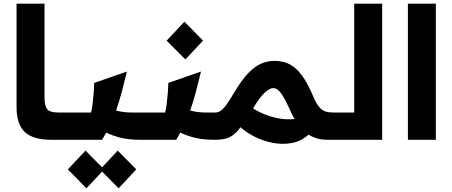

<svg xmlns="http://www.w3.org/2000/svg" viewBox="-20 -760 2460 1044"><path d="M259 0Q160 0 115 -42Q70 -84 70 -177V-740H222V-230Q222 -185 236.5 -166.5Q251 -148 300 -148H338V0Z M338 0V-148H475Q480 -166 483.5 -195.5Q487 -225 489.5 -256Q492 -287 492 -309L670 -371Q656 -312 642 -259.5Q628 -207 611 -159Q651 -148 701 -148H741V0Q679 0 634.5 -11.5Q590 -23 558 -39Q547 -19 535 0ZM450 264 349 161 445 59 535 150 620 59 721 161 625 264 535 173Z M741 0V-148H878Q883 -166 886.5 -195.5Q890 -225 892.5 -256Q895 -287 895 -309L1073 -371Q1059 -312 1045 -259.5Q1031 -207 1014 -159Q1054 -148 1104 -148H1144V0Q1082 0 1037.5 -11.5Q993 -23 961 -39Q950 -19 938 0ZM988 -437 886 -539 983 -642 1084 -539Z M1144 0V-148H1148Q1165 -148 1179 -157Q1193 -166 1211 -190.5Q1229 -215 1256 -261Q1295 -326 1330 -362.5Q1365 -399 1400 -414Q1435 -429 1473 -429Q1518 -429 1554 -411Q1590 -393 1621 -351Q1652 -309 1683 -236Q1700 -196 1716 -177.5Q1732 -159 1750.5 -153.5Q1769 -148 1795 -148H1805V0H1760Q1729 0 1704 -7.5Q1679 -15 1658 -28Q1618 8 1567.5 17.5Q1517 27 1464.5 17Q1412 7 1366 -16Q1320 -39 1288 -68Q1257 -27 1227.5 -13.5Q1198 0 1151 0ZM1358 -174Q1357 -172 1356 -171Q1377 -156 1412.5 -141Q1448 -126 1491.5 -117Q1535 -108 1582 -113Q1575 -124 1569.5 -135Q1564 -146 1559 -157Q1531 -220 1510 -250.5Q1489 -281 1465 -281Q1449 -281 1422.5 -259Q1396 -237 1358 -174Z M1805 0V-148H1906V-740H2058V0Z M2198 -740H2350V0H2198Z"/></svg>

Font: Readex Pro bold
Style: Bold
Weight: 700
Designer: Bonnie Shaver-Troup, Thomas Jockin
Foundry: Lexend
Version: Version 1.200; ttfautohint (v1.8.3)